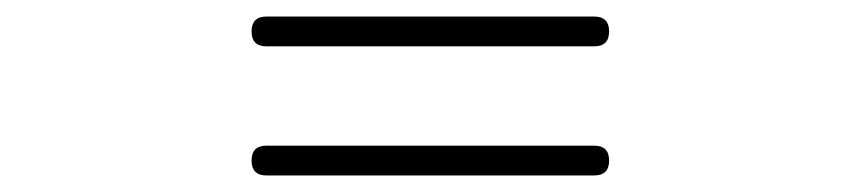

<svg xmlns="http://www.w3.org/2000/svg" viewBox="-20 -496 1040 232"><path d="M302 -284Q284 -284 284 -302Q284 -320 302 -320H698Q716 -320 716 -302Q716 -284 698 -284H500ZM302 -440Q284 -440 284 -458Q284 -476 302 -476H698Q716 -476 716 -458Q716 -440 698 -440H500Z"/></svg>

Font: GenSenRounded TW R
Style: Regular
Weight: 400
Version: Version 1.501;PS 1;hotconv 16.6.51;makeotf.lib2.5.65220